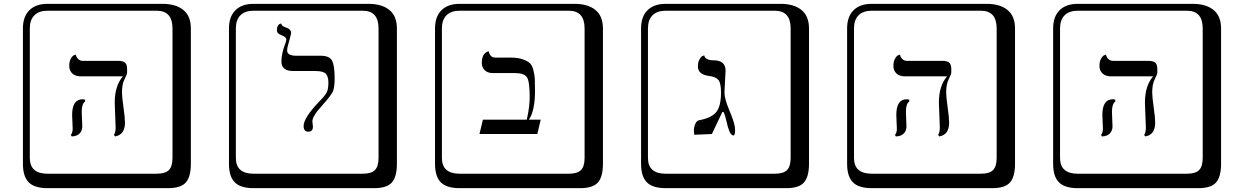

<svg xmlns="http://www.w3.org/2000/svg" viewBox="-20 -774 6518 1006"><path d="M408.2 -188Q408.2 -180.2 409.7 -149.7Q411.1 -119.1 411.1 -111.8Q411.1 -88.9 397 -74.5Q382.8 -60.1 356 -59.1L351.1 -66.9Q360.8 -79.1 360.8 -99.1Q360.8 -106 359.4 -135.5Q357.9 -165 357.9 -171.9Q357.9 -253.9 413.1 -253.9Q421.9 -253.9 425.8 -251V-242.2Q408.2 -230 408.2 -188ZM619.1 -290Q619.1 -266.1 627 -211.7Q634.8 -157.2 634.8 -131.8Q634.8 -67.9 583 -59.1L577.1 -66.9Q585.9 -82 585.9 -105Q585.9 -121.1 583.5 -170.7Q581.1 -220.2 581.1 -235.8Q581.1 -324.7 624 -374H402.8Q375 -374 358.9 -388.9Q342.8 -403.8 342.8 -428Q342.8 -452.1 351.3 -467Q359.9 -481.9 368.7 -484.9L377 -487.8Q379.9 -473.6 389.9 -464.4Q399.9 -455.1 414.1 -455.1H598.1Q626 -455.1 636 -445.1Q646 -435.1 646 -412.1V-394Q646 -385.3 632.6 -359.1Q619.1 -333 619.1 -290ZM229 -717.8Q184.1 -717.8 160.2 -693.8Q136.2 -669.9 136.2 -625V53.2Q136.2 136.2 229 136.2H800.8Q845.7 136.2 864.7 117.2Q883.8 98.1 883.8 53.2V-625Q883.8 -717.8 800.8 -717.8ZM980 84Q980 152.8 953.4 182.4Q926.8 211.9 860.8 211.9H229Q161.1 211.9 130.6 181.4Q100.1 150.9 100.1 84V-625Q100.1 -687 134 -720.5Q168 -753.9 229 -753.9H831.1Q900.9 -753.9 940.4 -721.9Q980 -689.9 980 -625Z M1484.4 -509.8Q1484.4 -481.9 1532.7 -481.9H1660.6Q1706.5 -481.9 1720 -456.1Q1733.4 -430.2 1733.4 -362.8Q1733.4 -314.9 1723.9 -294.4Q1714.4 -273.9 1673.8 -228Q1651.9 -203.1 1643.3 -192.6Q1634.8 -182.1 1625.7 -166Q1616.7 -149.9 1616.7 -138.2Q1616.7 -132.3 1618.2 -123Q1619.6 -113.8 1619.6 -110.8Q1619.6 -84 1595.7 -84Q1570.8 -84 1570.8 -113.8Q1570.8 -156.7 1653.8 -243.2Q1682.6 -272 1691.7 -289.6Q1700.7 -307.1 1700.7 -340.8Q1700.7 -373 1687.3 -387.5Q1673.8 -401.9 1631.3 -401.9H1516.6Q1454.6 -401.9 1454.6 -451.2Q1454.6 -492.2 1472.7 -540Q1480.5 -559.1 1480.5 -566.9Q1480.5 -579.1 1456.5 -588.9Q1430.7 -597.7 1430.7 -615.2Q1430.7 -630.4 1436 -639.2Q1441.4 -647.9 1447.8 -649.4L1453.6 -650.9Q1454.6 -637.7 1475.6 -630.9Q1505.4 -622.1 1505.4 -600.1Q1505.4 -598.1 1499 -573Q1492.7 -547.9 1490.7 -543Q1484.4 -522.9 1484.4 -509.8ZM1308.6 -717.8Q1263.7 -717.8 1239.7 -693.8Q1215.8 -669.9 1215.8 -625V53.2Q1215.8 136.2 1308.6 136.2H1880.4Q1925.3 136.2 1944.3 117.2Q1963.4 98.1 1963.4 53.2V-625Q1963.4 -717.8 1880.4 -717.8ZM2059.6 84Q2059.6 152.8 2033 182.4Q2006.3 211.9 1940.4 211.9H1308.6Q1240.7 211.9 1210.2 181.4Q1179.7 150.9 1179.7 84V-625Q1179.7 -687 1213.6 -720.5Q1247.6 -753.9 1308.6 -753.9H1910.6Q1980.5 -753.9 2020 -721.9Q2059.6 -689.9 2059.6 -625Z M2656.2 -472.2Q2693.4 -472.2 2717.8 -463.6Q2742.2 -455.1 2755.1 -444.1Q2768.1 -433.1 2774.7 -407Q2781.2 -380.9 2782.2 -360.8Q2783.2 -340.8 2783.2 -298.8Q2783.2 -192.9 2751 -147H2813L2795.4 -71.8H2492.2L2510.3 -147H2740.2Q2755.4 -215.8 2755.4 -264.2Q2755.4 -348.1 2740.7 -369.6Q2726.1 -391.1 2678.2 -391.1H2562Q2535.2 -391.1 2519.8 -406Q2504.4 -420.9 2504.4 -444.8Q2504.4 -460 2507.8 -471.9Q2511.2 -483.9 2516.6 -490Q2522 -496.1 2527.6 -500Q2533.2 -503.9 2536.6 -504.9L2540 -505.9Q2547.9 -471.7 2576.2 -472.2ZM2388.2 -717.8Q2343.3 -717.8 2319.3 -693.8Q2295.4 -669.9 2295.4 -625V53.2Q2295.4 136.2 2388.2 136.2H2960Q3004.9 136.2 3023.9 117.2Q3043 98.1 3043 53.2V-625Q3043 -717.8 2960 -717.8ZM3139.2 84Q3139.2 152.8 3112.5 182.4Q3085.9 211.9 3020 211.9H2388.2Q2320.3 211.9 2289.8 181.4Q2259.3 150.9 2259.3 84V-625Q2259.3 -687 2293.2 -720.5Q2327.1 -753.9 2388.2 -753.9H2990.2Q3060.1 -753.9 3099.6 -721.9Q3139.2 -689.9 3139.2 -625Z M3775.9 -290Q3775.9 -256.8 3799.8 -200Q3823.7 -143.1 3828.6 -117.2Q3831.5 -107.4 3831.5 -90.8Q3831.5 -71.8 3825.7 -64Q3810.5 -64 3801.8 -85.9Q3793 -107.9 3785.9 -140.4Q3778.8 -172.9 3771 -187H3764.6L3710 -71.8L3617.7 -67.9Q3617.7 -69.8 3616.7 -77.9Q3615.7 -85.9 3615.7 -91.8Q3615.7 -98.6 3616.7 -104Q3623.5 -139.2 3642.6 -144Q3705.6 -155.3 3731.7 -185.5Q3757.8 -215.8 3757.8 -290Q3757.8 -339.8 3743.4 -356Q3729 -372.1 3694.8 -376Q3636.7 -383.8 3636.7 -425.8Q3636.7 -447.8 3644.8 -462.4Q3652.8 -477.1 3661.1 -480.5L3669.9 -483.9Q3674.8 -458 3718.8 -458Q3781.7 -458 3781.7 -403.8Q3781.7 -390.6 3778.8 -347.9Q3775.9 -305.2 3775.9 -290ZM3467.8 -717.8Q3422.9 -717.8 3398.9 -693.8Q3375 -669.9 3375 -625V53.2Q3375 136.2 3467.8 136.2H4039.6Q4084.5 136.2 4103.5 117.2Q4122.6 98.1 4122.6 53.2V-625Q4122.6 -717.8 4039.6 -717.8ZM4218.8 84Q4218.8 152.8 4192.1 182.4Q4165.5 211.9 4099.6 211.9H3467.8Q3399.9 211.9 3369.4 181.4Q3338.9 150.9 3338.9 84V-625Q3338.9 -687 3372.8 -720.5Q3406.7 -753.9 3467.8 -753.9H4069.8Q4139.6 -753.9 4179.2 -721.9Q4218.8 -689.9 4218.8 -625Z M4726.6 -188Q4726.6 -180.2 4728 -149.7Q4729.5 -119.1 4729.5 -111.8Q4729.5 -88.9 4715.3 -74.5Q4701.2 -60.1 4674.3 -59.1L4669.4 -66.9Q4679.2 -79.1 4679.2 -99.1Q4679.2 -106 4677.7 -135.5Q4676.3 -165 4676.3 -171.9Q4676.3 -253.9 4731.4 -253.9Q4740.2 -253.9 4744.1 -251V-242.2Q4726.6 -230 4726.6 -188ZM4937.5 -290Q4937.5 -266.1 4945.3 -211.7Q4953.1 -157.2 4953.1 -131.8Q4953.1 -67.9 4901.4 -59.1L4895.5 -66.9Q4904.3 -82 4904.3 -105Q4904.3 -121.1 4901.9 -170.7Q4899.4 -220.2 4899.4 -235.8Q4899.4 -324.7 4942.4 -374H4721.2Q4693.4 -374 4677.2 -388.9Q4661.1 -403.8 4661.1 -428Q4661.1 -452.1 4669.7 -467Q4678.2 -481.9 4687 -484.9L4695.3 -487.8Q4698.2 -473.6 4708.3 -464.4Q4718.3 -455.1 4732.4 -455.1H4916.5Q4944.3 -455.1 4954.3 -445.1Q4964.4 -435.1 4964.4 -412.1V-394Q4964.4 -385.3 4950.9 -359.1Q4937.5 -333 4937.5 -290ZM4547.4 -717.8Q4502.4 -717.8 4478.5 -693.8Q4454.6 -669.9 4454.6 -625V53.2Q4454.6 136.2 4547.4 136.2H5119.1Q5164.1 136.2 5183.1 117.2Q5202.1 98.1 5202.1 53.2V-625Q5202.1 -717.8 5119.1 -717.8ZM5298.3 84Q5298.3 152.8 5271.7 182.4Q5245.1 211.9 5179.2 211.9H4547.4Q4479.5 211.9 4449 181.4Q4418.5 150.9 4418.5 84V-625Q4418.5 -687 4452.4 -720.5Q4486.3 -753.9 4547.4 -753.9H5149.4Q5219.2 -753.9 5258.8 -721.9Q5298.3 -689.9 5298.3 -625Z M5806.2 -188Q5806.2 -180.2 5807.6 -149.7Q5809.1 -119.1 5809.1 -111.8Q5809.1 -88.9 5794.9 -74.5Q5780.8 -60.1 5753.9 -59.1L5749 -66.9Q5758.8 -79.1 5758.8 -99.1Q5758.8 -106 5757.3 -135.5Q5755.9 -165 5755.9 -171.9Q5755.9 -253.9 5811 -253.9Q5819.8 -253.9 5823.7 -251V-242.2Q5806.2 -230 5806.2 -188ZM6017.1 -290Q6017.1 -266.1 6024.9 -211.7Q6032.7 -157.2 6032.7 -131.8Q6032.7 -67.9 5981 -59.1L5975.1 -66.9Q5983.9 -82 5983.9 -105Q5983.9 -121.1 5981.4 -170.7Q5979 -220.2 5979 -235.8Q5979 -324.7 6022 -374H5800.8Q5772.9 -374 5756.8 -388.9Q5740.7 -403.8 5740.7 -428Q5740.7 -452.1 5749.3 -467Q5757.8 -481.9 5766.6 -484.9L5774.9 -487.8Q5777.8 -473.6 5787.8 -464.4Q5797.9 -455.1 5812 -455.1H5996.1Q6023.9 -455.1 6033.9 -445.1Q6043.9 -435.1 6043.9 -412.1V-394Q6043.9 -385.3 6030.5 -359.1Q6017.1 -333 6017.1 -290ZM5627 -717.8Q5582 -717.8 5558.1 -693.8Q5534.2 -669.9 5534.2 -625V53.2Q5534.2 136.2 5627 136.2H6198.7Q6243.7 136.2 6262.7 117.2Q6281.7 98.1 6281.7 53.2V-625Q6281.7 -717.8 6198.7 -717.8ZM6377.9 84Q6377.9 152.8 6351.3 182.4Q6324.7 211.9 6258.8 211.9H5627Q5559.1 211.9 5528.6 181.4Q5498 150.9 5498 84V-625Q5498 -687 5532 -720.5Q5565.9 -753.9 5627 -753.9H6229Q6298.8 -753.9 6338.4 -721.9Q6377.9 -689.9 6377.9 -625Z"/></svg>

Font: Linux Biolinum Keyboard O
Style: Regular
Weight: 700
Designer: Philipp H. Poll
Foundry: Philipp H. Poll
Version: Version 0.6.1